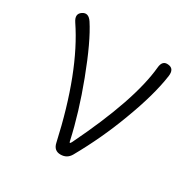

<svg xmlns="http://www.w3.org/2000/svg" viewBox="-130 -660 759 775"><g transform="rotate(30 249.5 -272.0)"><path d="M250 0Q219 0 212 -33Q147 -326 35 -492Q15 -522 39 -538Q63 -554 83 -524Q127 -457 180 -317Q230 -185 256 -67Q257 -60 259.5 -60Q262 -60 266 -68Q399 -341 414 -500Q417 -536 446 -532Q475 -529 470 -493Q457 -399 407 -267Q361 -143 295 -26Q280 0 250 0Z"/></g></svg>

Font: Resource Han Rounded KR Light
Style: Regular
Weight: 300
Designer: Cyano Hao (round all glyphs); Ryoko NISHIZUKA 西塚涼子 (kana, bopomofo & ideographs); Paul D. Hunt (Latin, Greek & Cyrillic)
Foundry: Cyano Hao
Version: 0.990